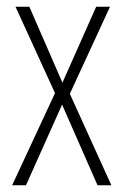

<svg xmlns="http://www.w3.org/2000/svg" viewBox="-20 -549 366 569"><path d="M143 -273 16 0H57L164 -239L269 0H310L187 -271L306 -529H265L165 -304L67 -529H26Z"/></svg>

Font: Noto Sans Kannada ExtraCondensed ExtraLight
Style: Regular
Weight: 200
Width: 2
Designer: Jelle Bosma - Monotype Design Team
Foundry: Monotype Imaging Inc.
Version: Version 2.005